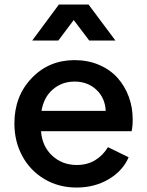

<svg xmlns="http://www.w3.org/2000/svg" viewBox="-20 -820 653 852"><path d="M123 -640.1 241.2 -799.8H373L492.2 -640.1H376L307.1 -731L238.8 -640.1ZM319.8 12.2Q240.2 12.2 177 -25.4Q113.8 -63 78.9 -127.7Q43.9 -192.4 43.9 -272Q43.9 -393.1 120.4 -473.1Q196.8 -553.2 311 -553.2Q370.6 -553.2 419.9 -532Q469.2 -510.7 501.5 -474.6Q533.7 -438.5 551.3 -391.1Q568.8 -343.8 568.8 -291Q568.8 -257.8 564 -237.8H162.1Q167 -170.4 211.7 -129.2Q256.3 -87.9 320.8 -87.9Q367.7 -87.9 402.6 -109.4Q437.5 -130.9 459 -167L550.8 -122.1Q525.4 -62.5 462.9 -25.1Q400.4 12.2 319.8 12.2ZM311 -458Q254.9 -458 214.6 -423.3Q174.3 -388.7 164.1 -328.1H449.2Q446.3 -385.7 407.5 -421.9Q368.7 -458 311 -458Z"/></svg>

Font: Plus Jakarta Sans SemiBold
Style: Regular
Weight: 600
Designer: Gumpita Rahayu
Foundry: Tokotype
Version: Version 2.006